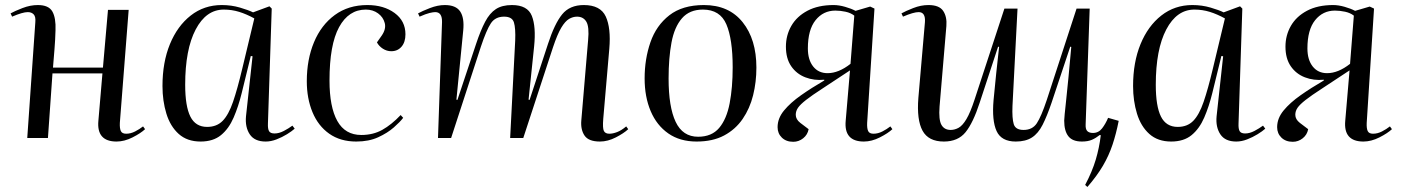

<svg xmlns="http://www.w3.org/2000/svg" viewBox="-20 -547 5559 761"><path d="M386 -256H188L170 0H88L120 -459Q122 -481 113.5 -490Q105 -499 90 -499Q70 -499 28 -481L22 -494Q38 -503 69 -515Q100 -527 130 -527Q173 -527 187.5 -501.5Q202 -476 200 -427Q199 -389 196 -352.5Q193 -316 190 -279H388L408 -508H490L455 -60Q454 -38 459 -27.5Q464 -17 480 -17Q498 -17 515.5 -26Q533 -35 547 -46L555 -35Q538 -19 505.5 -2.5Q473 14 442 14Q362 14 370 -69Z M1042 -58Q1041 -36 1046.5 -27Q1052 -18 1068 -18Q1086 -18 1105 -28Q1124 -38 1139 -49L1148 -37Q1137 -27 1117.5 -15Q1098 -3 1076 5.5Q1054 14 1033 14Q989 14 970 -14.5Q951 -43 955 -86L981 -324L974 -325L938 -178Q925 -125 906 -81Q887 -37 856 -11.5Q825 14 775 14Q722 14 688.5 -16Q655 -46 639.5 -96.5Q624 -147 624 -206Q624 -300 653.5 -372Q683 -444 736 -485.5Q789 -527 859 -527Q897 -527 931 -517Q965 -507 983 -498L1048 -522L1057 -513ZM801 -44Q839 -44 862.5 -68Q886 -92 903.5 -143Q921 -194 940 -274L988 -474Q957 -491 928 -500Q899 -509 867 -509Q797 -509 755.5 -430Q714 -351 714 -211Q714 -126 734.5 -85Q755 -44 801 -44Z M1436 -527Q1501 -527 1544 -495.5Q1587 -464 1587 -411Q1587 -380 1571.5 -362Q1556 -344 1531 -344Q1513 -344 1497.5 -354Q1482 -364 1474 -379L1493 -406Q1511 -432 1505 -455.5Q1499 -479 1478.5 -494Q1458 -509 1430 -509Q1362 -509 1324 -439.5Q1286 -370 1286 -228Q1286 -123 1317 -67.5Q1348 -12 1412 -12Q1459 -12 1495.5 -32.5Q1532 -53 1568 -91L1578 -80Q1566 -64 1541 -42Q1516 -20 1479 -3Q1442 14 1392 14Q1329 14 1285 -17Q1241 -48 1218.5 -102.5Q1196 -157 1196 -225Q1196 -311 1224.5 -379.5Q1253 -448 1307 -487.5Q1361 -527 1436 -527Z M2022 -386Q2024 -435 2017 -458Q2010 -481 1978 -481Q1943 -481 1925.5 -454.5Q1908 -428 1886 -362L1768 0H1716L1732 -459Q1733 -499 1705 -499Q1697 -499 1682.5 -495.5Q1668 -492 1643 -481L1637 -494Q1653 -503 1684 -515Q1715 -527 1743 -527Q1787 -527 1804 -501.5Q1821 -476 1816 -426L1789 -152L1793 -151L1867 -373Q1885 -427 1903 -461Q1921 -495 1945.5 -511Q1970 -527 2009 -527Q2071 -527 2088 -484Q2105 -441 2097 -363L2075 -152L2079 -151L2152 -373Q2178 -453 2208 -490Q2238 -527 2294 -527Q2360 -527 2381 -481.5Q2402 -436 2395 -354L2371 -76Q2368 -39 2373.5 -28Q2379 -17 2395 -17Q2409 -17 2426 -23.5Q2443 -30 2462 -46L2470 -35Q2453 -19 2421 -2.5Q2389 14 2358 14Q2313 14 2297 -9.5Q2281 -33 2284 -69L2311 -388Q2316 -441 2304 -461Q2292 -481 2267 -481Q2251 -481 2235.5 -472Q2220 -463 2204.5 -437Q2189 -411 2172 -360L2054 0H2002Z M2741 14Q2675 14 2629 -18Q2583 -50 2559 -106.5Q2535 -163 2535 -236Q2535 -313 2558 -379.5Q2581 -446 2633 -486.5Q2685 -527 2770 -527Q2869 -527 2923.5 -459Q2978 -391 2978 -279Q2978 -222 2965 -169.5Q2952 -117 2923.5 -75.5Q2895 -34 2850 -10Q2805 14 2741 14ZM2747 -5Q2801 -5 2830.5 -40Q2860 -75 2872 -137.5Q2884 -200 2884 -280Q2884 -392 2859 -450.5Q2834 -509 2766 -509Q2713 -509 2683 -474.5Q2653 -440 2641.5 -378.5Q2630 -317 2630 -236Q2630 -123 2658 -64Q2686 -5 2747 -5Z M3349 -268Q3283 -224 3240.5 -196.5Q3198 -169 3175 -151Q3152 -133 3143 -120Q3134 -107 3134 -92Q3134 -74 3152 -60L3185 -35Q3181 -13 3163.5 1Q3146 15 3124 15Q3096 15 3079 -1.5Q3062 -18 3062 -43Q3062 -78 3087.5 -109Q3113 -140 3155 -169.5Q3197 -199 3247 -228V-231Q3207 -227 3172 -240.5Q3137 -254 3116 -284.5Q3095 -315 3095 -362Q3095 -407 3116.5 -444.5Q3138 -482 3180.5 -504.5Q3223 -527 3284 -527Q3305 -527 3329.5 -520Q3354 -513 3371 -504L3429 -521L3446 -513L3417 -60Q3416 -38 3421 -27.5Q3426 -17 3442 -17Q3460 -17 3477.5 -26Q3495 -35 3509 -46L3517 -35Q3500 -19 3467.5 -2.5Q3435 14 3404 14Q3324 14 3332 -69ZM3366 -485Q3352 -496 3331.5 -500.5Q3311 -505 3291 -505Q3243 -505 3212.5 -467Q3182 -429 3182 -355Q3182 -310 3203 -283.5Q3224 -257 3260 -257Q3304 -257 3351 -294Z M3553 -494Q3569 -503 3599.5 -515Q3630 -527 3660 -527Q3703 -527 3718.5 -503.5Q3734 -480 3731 -444L3704 -125Q3700 -72 3711.5 -52Q3723 -32 3748 -32Q3764 -32 3779.5 -40.5Q3795 -49 3810.5 -75Q3826 -101 3843 -153L3961 -513H4013L3993 -127Q3991 -78 3998 -55Q4005 -32 4037 -32Q4072 -32 4089.5 -58.5Q4107 -85 4129 -151L4247 -513H4299L4283 -54Q4282 -35 4289.5 -27.5Q4297 -20 4312 -20Q4334 -20 4348 -38Q4362 -56 4372 -80L4414 -68Q4404 -17 4389.5 26.5Q4375 70 4351.5 110Q4328 150 4290 194L4281 186Q4309 133 4323 86Q4337 39 4343 -11L4339 -12Q4324 0 4308 7Q4292 14 4268 14Q4231 14 4214.5 -7Q4198 -28 4198 -69Q4198 -80 4206 -152.5Q4214 -225 4226 -361L4222 -362L4148 -140Q4130 -87 4112.5 -52.5Q4095 -18 4070 -2Q4045 14 4006 14Q3949 14 3930 -27.5Q3911 -69 3918 -150Q3923 -203 3928.5 -256Q3934 -309 3940 -361L3936 -362L3863 -140Q3837 -60 3807 -23Q3777 14 3721 14Q3660 14 3636.5 -29Q3613 -72 3620 -159L3646 -459Q3649 -499 3621 -499Q3601 -499 3559 -481Z M4889 -58Q4888 -36 4893.5 -27Q4899 -18 4915 -18Q4933 -18 4952 -28Q4971 -38 4986 -49L4995 -37Q4984 -27 4964.5 -15Q4945 -3 4923 5.5Q4901 14 4880 14Q4836 14 4817 -14.5Q4798 -43 4802 -86L4828 -324L4821 -325L4785 -178Q4772 -125 4753 -81Q4734 -37 4703 -11.5Q4672 14 4622 14Q4569 14 4535.5 -16Q4502 -46 4486.5 -96.5Q4471 -147 4471 -206Q4471 -300 4500.5 -372Q4530 -444 4583 -485.5Q4636 -527 4706 -527Q4744 -527 4778 -517Q4812 -507 4830 -498L4895 -522L4904 -513ZM4648 -44Q4686 -44 4709.5 -68Q4733 -92 4750.5 -143Q4768 -194 4787 -274L4835 -474Q4804 -491 4775 -500Q4746 -509 4714 -509Q4644 -509 4602.5 -430Q4561 -351 4561 -211Q4561 -126 4581.5 -85Q4602 -44 4648 -44Z M5329 -268Q5263 -224 5220.5 -196.5Q5178 -169 5155 -151Q5132 -133 5123 -120Q5114 -107 5114 -92Q5114 -74 5132 -60L5165 -35Q5161 -13 5143.5 1Q5126 15 5104 15Q5076 15 5059 -1.5Q5042 -18 5042 -43Q5042 -78 5067.5 -109Q5093 -140 5135 -169.5Q5177 -199 5227 -228V-231Q5187 -227 5152 -240.5Q5117 -254 5096 -284.5Q5075 -315 5075 -362Q5075 -407 5096.5 -444.5Q5118 -482 5160.5 -504.5Q5203 -527 5264 -527Q5285 -527 5309.5 -520Q5334 -513 5351 -504L5409 -521L5426 -513L5397 -60Q5396 -38 5401 -27.5Q5406 -17 5422 -17Q5440 -17 5457.5 -26Q5475 -35 5489 -46L5497 -35Q5480 -19 5447.5 -2.5Q5415 14 5384 14Q5304 14 5312 -69ZM5346 -485Q5332 -496 5311.5 -500.5Q5291 -505 5271 -505Q5223 -505 5192.5 -467Q5162 -429 5162 -355Q5162 -310 5183 -283.5Q5204 -257 5240 -257Q5284 -257 5331 -294Z"/></svg>

Font: Literata 72pt
Style: Italic
Weight: 400
Italic angle: -2°
Designer: Latin by Veronika Burian and Jose Scaglione. Greek by Irene Vlachou. Cyrillic by Vera Evstafieva
Foundry: TypeTogether
Version: Version 3.002